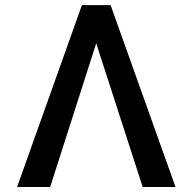

<svg xmlns="http://www.w3.org/2000/svg" viewBox="-20 -748 770 768"><path d="M550.8 0 356.9 -599.1 331.5 -727.5H422.4L682.1 0ZM372.6 -599.1 180.7 0H48.3L307.6 -727.5H398.4Z"/></svg>

Font: Inter 18pt Medium
Style: Regular
Weight: 500
Designer: Rasmus Andersson
Foundry: rsms
Version: Version 4.001;git-66647c0bb